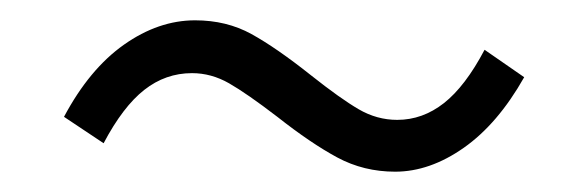

<svg xmlns="http://www.w3.org/2000/svg" viewBox="-20 -461 579 189"><path d="M253 -346Q223 -369 205.5 -379Q188 -389 169 -389Q143 -389 122 -372.5Q101 -356 82 -320L43 -346Q68 -393 102 -417Q136 -441 172 -441Q203 -441 227.5 -427.5Q252 -414 286 -387Q315 -364 333 -353.5Q351 -343 371 -343Q396 -343 417 -359.5Q438 -376 457 -412L496 -385Q470 -339 436.5 -315.5Q403 -292 369 -292Q338 -292 312 -306Q286 -320 253 -346Z"/></svg>

Font: 寒蝉端黑体 Light
Style: Regular
Weight: 300
Designer: ChillDuanSans {Warren2060}; 
Source Han Sans {Ryoko NISHIZUKA 西塚涼子 (kana, bopomofo & ideographs); Paul D. Hunt (Latin, G
Foundry: ChillType&Adobe
Version: Version 1.300;Glyphs 3.3 (3306)